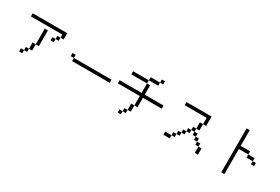

<svg xmlns="http://www.w3.org/2000/svg" viewBox="89 -2031 4822 3312"><g transform="rotate(30 2500.0 -374.5)"><path d="M375 -62.5H312.5V0H375ZM375 -62.5H437.5V-125H375ZM437.5 -125H500Q500 -125 500 -250H437.5Q437.5 -250 437.5 -125ZM500 -250H562.5V-562.5H500ZM750 -500H687.5V-437.5H750ZM750 -500H812.5V-562.5H750ZM812.5 -562.5H875Q875 -562.5 875 -687.5H187.5V-625H812.5Z M1937.5 -312.5V-375H1187.5V-312.5ZM1187.5 -375V-437.5H1125V-375Z M2937.5 -375V-437.5H2562.5V-625H2500V-437.5H2062.5V-375H2500V-187.5H2437.5Q2437.5 -187.5 2437.5 -62.5H2375V0H2312.5V62.5H2375V0H2437.5V-62.5H2500Q2500 -62.5 2500 -187.5H2562.5V-375ZM2750 -750V-812.5H2687.5V-750H2500V-687.5H2187.5V-625H2500V-687.5H2687.5V-750Z M3312.5 -62.5H3187.5V0H3312.5ZM3312.5 -62.5H3375V-125H3312.5ZM3812.5 -125Q3812.5 -125 3812.5 0H3875Q3875 0 3875 -125ZM3375 -125H3437.5V-187.5H3375ZM3812.5 -125V-187.5H3750V-125ZM3437.5 -187.5H3500V-250H3437.5ZM3750 -187.5V-250H3687.5V-187.5ZM3500 -250H3562.5V-312.5H3500ZM3687.5 -250V-312.5H3625V-250ZM3562.5 -312.5H3625V-375H3562.5ZM3625 -375H3687.5Q3687.5 -375 3687.5 -500H3625Q3625 -500 3625 -375ZM3687.5 -500H3750V-687.5H3250V-625H3687.5Q3687.5 -625 3687.5 -500Z M4812.5 -312.5V-375H4750V-312.5ZM4375 -812.5Q4375 -812.5 4375 62.5H4437.5Q4437.5 62.5 4437.5 -437.5H4625V-375H4750V-437.5H4625V-500H4437.5V-812.5Z"/></g></svg>

Font: CalcUnifontExMono
Style: Regular
Weight: 500
Version: Version 15.0.06